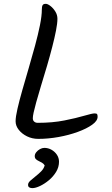

<svg xmlns="http://www.w3.org/2000/svg" viewBox="-20 -745 586 1007"><path d="M214.3 122.3Q208.7 113.3 199.8 108.2Q190.9 103 182.4 99.1Q173.9 95.2 168.1 89.5Q162.3 83.7 162.3 73.7Q162.3 63.3 170.1 53.4Q177.9 43.5 189.7 37Q201.6 30.6 212.3 30.6Q232.5 30.6 249.9 40.3Q267.4 50.1 278.4 66.5Q289.5 83 289.5 103.3Q289.5 131.2 274.5 156.1Q259.5 181 236.6 200.1Q213.7 219.2 190.1 230.4Q166.4 241.7 149.2 241.7Q140.4 241.7 133.8 237.9Q127.2 234.2 127.2 224.3Q127.2 213.6 138.8 202.9Q150.4 192.3 166.2 180Q182 167.7 195.9 153.7Q209.8 139.7 214.3 122.3ZM281.2 -646.6Q281.2 -623 273.8 -584.9Q266.4 -546.9 254.1 -499.3Q241.9 -451.7 226.5 -399.1Q211.1 -346.5 194.5 -292.9Q179.1 -241.9 169.8 -208.1Q160.5 -174.3 156.3 -154.7Q152.1 -135.1 152.1 -124.7Q152.1 -113.2 159.5 -107Q166.8 -100.8 177.7 -100.8Q255.2 -100.8 317.7 -113.2Q380.3 -125.7 421.8 -138Q463.4 -150.2 476 -150.2Q486.8 -150.2 489.4 -146.1Q491.9 -142 491.9 -132.5Q491.9 -111.2 463.3 -90.8Q434.7 -70.3 388.2 -53.3Q341.7 -36.3 287.2 -26.4Q232.6 -16.6 180.8 -16.6Q149.1 -16.6 122.2 -29.7Q95.3 -42.8 78.5 -63.9Q61.8 -85.1 61.8 -108.9Q61.8 -132.2 71.7 -174.9Q81.5 -217.6 97.2 -272.7Q112.9 -327.7 130.6 -387.9Q148.3 -448 164 -506.1Q179.7 -564.1 189.6 -613.1Q199.4 -662.1 199.4 -694.5Q199.4 -710.8 203.5 -717.8Q207.5 -724.9 220 -724.9Q230 -724.9 244.6 -713.6Q259.1 -702.4 270.2 -684.6Q281.2 -666.8 281.2 -646.6Z"/></svg>

Font: Kalam Variable Light
Style: Regular
Weight: 300
Designer: Lipi Raval, Jonny Pinhorn
Foundry: Indian Type Foundry
Version: Version 3.000